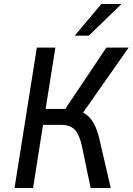

<svg xmlns="http://www.w3.org/2000/svg" viewBox="-20 -944 666 964"><path d="M53 0 165 -705H258L209 -397H326L295 -378L514 -705H626L386 -363L356 -392Q389 -387 413.5 -368.5Q438 -350 453.5 -319.5Q469 -289 479 -246L536 0H435L392 -207Q380 -265 357 -291Q334 -317 288 -317H196L146 0ZM355 -765 489 -924H590L426 -765Z"/></svg>

Font: Nunito Sans 7pt Condensed Medium
Style: Italic
Weight: 500
Width: 3
Italic angle: -9°
Designer: Vernon Adams
Foundry: Vernon Adams
Version: Version 3.101;gftools[0.9.27]